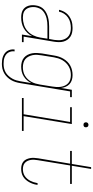

<svg xmlns="http://www.w3.org/2000/svg" viewBox="506 -1281 988 2040"><g transform="rotate(90 1000.0 -261.0)"><path d="M167 8Q146 8 126 4.5Q106 1 89 -8.5Q72 -18 60 -33.5Q48 -49 42 -68Q36 -87 35 -107.5Q34 -128 38 -149Q41 -172 51.5 -194.5Q62 -217 80 -233.5Q98 -250 120.5 -261Q143 -272 166.5 -278Q190 -284 213 -286.5Q236 -289 259 -289H394L404 -344Q407 -366 407.5 -388.5Q408 -411 403 -431.5Q398 -452 387 -469.5Q376 -487 359 -498.5Q342 -510 320.5 -515Q299 -520 277 -520Q249 -520 220.5 -513.5Q192 -507 167 -490Q142 -473 125.5 -447.5Q109 -422 104 -394H84Q89 -415 98 -435Q107 -455 121 -472.5Q135 -490 154 -503Q173 -516 193.5 -524Q214 -532 235 -535Q256 -538 277 -538Q302 -538 326 -533Q350 -528 369.5 -515Q389 -502 402.5 -482.5Q416 -463 422 -440Q428 -417 427.5 -391.5Q427 -366 423 -341L369 -18H428V0H347L364 -108Q351 -81 329 -58Q307 -35 280.5 -20Q254 -5 225 1.5Q196 8 167 8ZM168 -10Q205 -10 242.5 -21.5Q280 -33 309.5 -59.5Q339 -86 356 -121.5Q373 -157 379 -194L391 -271H259Q238 -271 217 -269Q196 -267 175 -262Q154 -257 134 -247.5Q114 -238 97 -223.5Q80 -209 70.5 -188.5Q61 -168 57 -148Q54 -130 55 -112Q56 -94 61 -77.5Q66 -61 76 -47Q86 -33 100.5 -24.5Q115 -16 132.5 -13Q150 -10 168 -10Z M659 213Q639 213 618.5 210.5Q598 208 580 201Q562 194 546.5 182.5Q531 171 521 154.5Q511 138 507 118Q503 98 506 78H526Q523 96 526.5 113Q530 130 538.5 144.5Q547 159 560.5 169Q574 179 590 185Q606 191 623.5 193Q641 195 659 195Q682 195 705 190Q728 185 749 173Q770 161 786.5 142.5Q803 124 815 103Q827 82 833.5 60Q840 38 844 15L863 -100Q851 -75 832.5 -54Q814 -33 790.5 -18.5Q767 -4 740.5 2Q714 8 689 8Q662 8 637 1Q612 -6 593 -22Q574 -38 562.5 -60.5Q551 -83 546.5 -108Q542 -133 543 -160Q544 -187 548 -213L570 -343Q574 -368 582 -392.5Q590 -417 603.5 -440Q617 -463 636 -482.5Q655 -502 678.5 -514.5Q702 -527 727 -532.5Q752 -538 778 -538Q805 -538 830 -530.5Q855 -523 873.5 -505.5Q892 -488 902 -464.5Q912 -441 915 -415L934 -530H1012V-512H951L863 18Q859 43 851.5 67.5Q844 92 831 114.5Q818 137 799 156.5Q780 176 757 189Q734 202 709 207.5Q684 213 659 213ZM695 -10Q717 -10 740 -15Q763 -20 783.5 -32Q804 -44 821 -62Q838 -80 849.5 -101Q861 -122 867.5 -144Q874 -166 878 -189L899 -319Q903 -342 904.5 -366Q906 -390 902.5 -413Q899 -436 889.5 -456.5Q880 -477 863.5 -492Q847 -507 824.5 -513.5Q802 -520 778 -520Q755 -520 732 -515Q709 -510 687.5 -498Q666 -486 648.5 -468Q631 -450 619 -429Q607 -408 600 -385.5Q593 -363 589 -340L568 -210Q564 -186 562.5 -162Q561 -138 565.5 -115Q570 -92 580.5 -71.5Q591 -51 608 -36.5Q625 -22 648 -16Q671 -10 695 -10Z M1021 0V-18H1194L1276 -512H1119V-530H1298L1214 -18H1371V0ZM1306 -654Q1300 -654 1294 -656Q1288 -658 1284.5 -663Q1281 -668 1280 -674Q1279 -680 1280 -686Q1281 -691 1283.5 -695Q1286 -699 1289.5 -701.5Q1293 -704 1297.5 -705.5Q1302 -707 1306 -707Q1313 -707 1318.5 -704.5Q1324 -702 1327.5 -697Q1331 -692 1332 -686Q1333 -680 1332 -674Q1332 -669 1329.5 -665Q1327 -661 1323 -658.5Q1319 -656 1315 -655Q1311 -654 1306 -654Z M1774 8Q1752 8 1732 2.5Q1712 -3 1696.5 -16Q1681 -29 1672.5 -47.5Q1664 -66 1660 -87Q1656 -108 1657.5 -129.5Q1659 -151 1662 -173L1719 -512H1584V-530H1722L1756 -735H1775L1741 -530H1934V-512H1738L1682 -170Q1679 -151 1677.5 -132Q1676 -113 1679 -94.5Q1682 -76 1689.5 -60Q1697 -44 1710 -32Q1723 -20 1740.5 -15Q1758 -10 1777 -10Q1795 -10 1813.5 -14.5Q1832 -19 1848.5 -29.5Q1865 -40 1878 -55Q1891 -70 1900 -87Q1909 -104 1915 -122Q1921 -140 1924 -158Q1924 -160 1924.5 -162Q1925 -164 1925 -166H1944Q1944 -164 1944 -162Q1944 -160 1943 -157Q1940 -136 1933 -116Q1926 -96 1915.5 -77Q1905 -58 1890 -41Q1875 -24 1856 -12.5Q1837 -1 1816 3.5Q1795 8 1774 8Z"/></g></svg>

Font: Iosevka Curly Slab ThObl
Style: Regular
Weight: 100
Italic angle: -9°
Monospace: yes
Designer: Belleve Invis
Foundry: Belleve Invis
Version: Version 11.0.0; ttfautohint (v1.8.3)